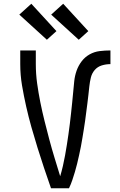

<svg xmlns="http://www.w3.org/2000/svg" viewBox="-20 -1004 640 1024"><path d="M252 0Q233 -54 215 -108Q197 -162 180 -216.5Q163 -271 147.5 -326Q132 -381 119.5 -436.5Q107 -492 97.5 -548Q88 -604 88 -662V-735H171V-662Q171 -610 178 -559.5Q185 -509 195 -459Q205 -409 217.5 -359Q230 -309 243 -260Q256 -211 271 -162Q286 -113 301 -64Q309 -91 315.5 -119Q322 -147 327 -175Q332 -203 336.5 -231Q341 -259 345 -287.5Q349 -316 352.5 -344Q356 -372 359 -400.5Q362 -429 365 -457.5Q368 -486 370.5 -514.5Q373 -543 376 -571.5Q379 -600 388.5 -627Q398 -654 415.5 -677Q433 -700 458 -714Q483 -728 511.5 -731.5Q540 -735 569 -735V-662Q545 -662 522.5 -655Q500 -648 485 -630.5Q470 -613 464.5 -590Q459 -567 456.5 -544Q454 -521 451.5 -498Q449 -475 446 -452Q443 -429 440 -406Q437 -383 434 -360Q431 -337 427 -314Q423 -291 419.5 -268Q416 -245 411.5 -222.5Q407 -200 402 -177Q397 -154 391.5 -131.5Q386 -109 379.5 -87Q373 -65 365.5 -43Q358 -21 348 0ZM400 -792 253 -926 317 -984 451 -838ZM230 -792 83 -926 147 -984 281 -838Z"/></svg>

Font: Zed Mono Extended
Style: Regular
Weight: 400
Width: 7
Monospace: yes
Designer: Belleve Invis
Foundry: Belleve Invis
Version: Version 1.0.0; ttfautohint (v1.8.4)